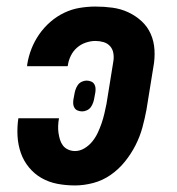

<svg xmlns="http://www.w3.org/2000/svg" viewBox="-20 -558 540 586"><path d="M209 8Q181 8 155 3Q129 -2 107 -14.5Q85 -27 68.5 -47Q52 -67 43.5 -91.5Q35 -116 33.5 -143Q32 -170 36 -197H160Q158 -186 157.5 -174.5Q157 -163 158.5 -152.5Q160 -142 163 -132Q166 -122 172 -114Q178 -106 188 -101.5Q198 -97 209 -97Q224 -97 238 -105.5Q252 -114 262 -126.5Q272 -139 278.5 -153Q285 -167 290 -181.5Q295 -196 298.5 -211Q302 -226 305 -241L326 -371Q328 -383 326 -395.5Q324 -408 316 -417Q308 -426 296 -429.5Q284 -433 271 -433Q257 -433 242 -428Q227 -423 215 -412.5Q203 -402 196 -387.5Q189 -373 187 -358Q187 -358 187 -357.5Q187 -357 186 -356H62Q63 -357 63 -358.5Q63 -360 63 -361Q67 -386 76 -409Q85 -432 99.5 -453Q114 -474 133.5 -491Q153 -508 176 -519Q199 -530 223.5 -534Q248 -538 271 -538Q298 -538 323.5 -534.5Q349 -531 371.5 -520.5Q394 -510 412 -493.5Q430 -477 440 -454.5Q450 -432 451.5 -405.5Q453 -379 448 -353L427 -223Q422 -196 414.5 -168.5Q407 -141 393.5 -114.5Q380 -88 361 -64.5Q342 -41 317.5 -24Q293 -7 264.5 0.5Q236 8 209 8ZM231 -218Q224 -218 217.5 -220.5Q211 -223 207.5 -228.5Q204 -234 203.5 -240.5Q203 -247 204 -254L207 -270Q208 -277 210.5 -284.5Q213 -292 217.5 -298.5Q222 -305 229.5 -308.5Q237 -312 244 -312Q251 -312 257.5 -309.5Q264 -307 267.5 -301.5Q271 -296 271.5 -289.5Q272 -283 271 -276L268 -260Q267 -253 264.5 -245.5Q262 -238 257.5 -231.5Q253 -225 245.5 -221.5Q238 -218 231 -218Z"/></svg>

Font: Iosevka Slab Extrabold
Style: Italic
Weight: 800
Italic angle: -9°
Monospace: yes
Designer: Belleve Invis
Foundry: Belleve Invis
Version: Version 11.1.0; ttfautohint (v1.8.3)